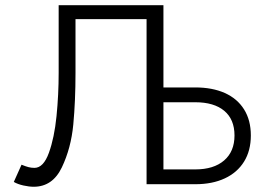

<svg xmlns="http://www.w3.org/2000/svg" viewBox="-20 -710 1036 740"><path d="M33.2 -8.8 63 -75.2Q78.6 -68.8 89.6 -65.9Q100.6 -63 112.8 -63Q147.5 -63 168.5 -121.1Q189.5 -179.2 197.8 -262.2Q206.1 -345.2 206.1 -429.2V-689.9H609.9V-373H732.9Q798.3 -373 846.4 -351.6Q894.5 -330.1 920.7 -288.3Q946.8 -246.6 946.8 -188Q946.8 -129.4 920.7 -87.2Q894.5 -44.9 846.4 -22.5Q798.3 0 732.9 0H544.9V-636.2H271V-429.2Q271 -321.3 262.5 -230.2Q253.9 -139.2 218.3 -64.7Q182.6 9.8 109.9 9.8Q92.3 9.8 70.3 4.9Q48.3 0 33.2 -8.8ZM732.9 -57.1Q803.7 -57.1 843.8 -91.6Q883.8 -126 883.8 -188Q883.8 -250 844.2 -283Q804.7 -315.9 732.9 -315.9H609.9V-57.1Z"/></svg>

Font: Acari Sans Light
Style: Regular
Weight: 300
Designer: Alfredo Marco Pradil and Stefan Peev
Foundry: Hanken Design Co.
Version: Version 1.045;January 11, 2019;FontCreator 11.5.0.2425 64-bi